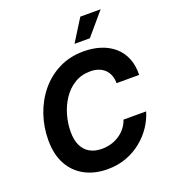

<svg xmlns="http://www.w3.org/2000/svg" viewBox="-167 -1072 1074 1205"><g transform="rotate(-20 370.0 -470.0)"><path d="M345 9.8Q258.6 9.8 193.2 -25.1Q127.9 -60 91.5 -126.4Q55.2 -192.7 55.2 -286.9Q55.2 -375.7 83 -456.8Q110.8 -537.8 162.9 -601Q215 -664.3 288.4 -700.8Q361.8 -737.3 452.8 -737.3Q515.6 -737.3 567.4 -720.1Q619.3 -703 656.7 -670Q694.1 -637 713.5 -589Q733 -540.9 731.1 -478.8H580.3Q580.2 -508.5 571.1 -531.8Q562 -555.1 544.9 -571.5Q527.7 -587.8 503.8 -596.4Q479.8 -605 449.9 -605Q390.3 -605 344.5 -577.1Q298.8 -549.3 267.8 -503Q236.8 -456.8 220.8 -400.7Q204.9 -344.6 204.9 -288.3Q204.9 -233.6 223.2 -196.6Q241.4 -159.7 274.8 -141.1Q308.3 -122.6 353.7 -122.6Q386.4 -122.6 416 -131.1Q445.6 -139.7 470.5 -156.1Q495.4 -172.4 514.1 -195.7Q532.7 -219.1 543 -248.8H694Q679.2 -198.1 648.2 -151.8Q617.2 -105.5 572 -69Q526.9 -32.4 469.6 -11.3Q412.4 9.8 345 9.8ZM416.6 -800.8 509 -948.7H644.8L519.2 -800.8Z"/></g></svg>

Font: Inter
Style: Italic
Weight: 400
Italic angle: -9.3988°
Designer: Rasmus Andersson
Foundry: rsms
Version: Version 4.001;git-66647c0bb